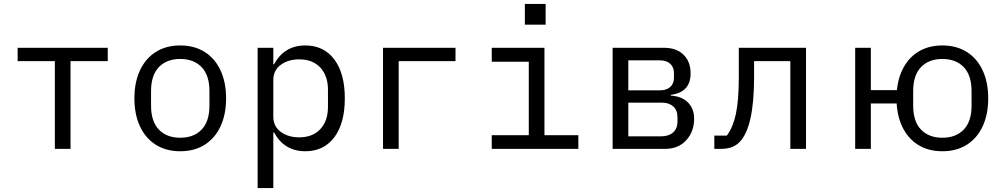

<svg xmlns="http://www.w3.org/2000/svg" viewBox="-20 -760 5140 980"><path d="M260 -448H70V-516H530V-448H340V0H260Z M666 -258Q666 -340 694.5 -401Q723 -462 775.5 -495Q828 -528 900 -528Q972 -528 1024.5 -495Q1077 -462 1105.5 -401Q1134 -340 1134 -258Q1134 -176 1105.5 -115Q1077 -54 1024.5 -21Q972 12 900 12Q828 12 775.5 -21Q723 -54 694.5 -115Q666 -176 666 -258ZM1049 -221V-295Q1049 -376 1009 -417.5Q969 -459 900 -459Q831 -459 791 -417.5Q751 -376 751 -295V-221Q751 -140 791 -98.5Q831 -57 900 -57Q969 -57 1009 -98.5Q1049 -140 1049 -221Z M1295 -516H1375V-432H1379Q1404 -479 1444 -503.5Q1484 -528 1538 -528Q1633 -528 1686.5 -456.5Q1740 -385 1740 -258Q1740 -131 1686.5 -59.5Q1633 12 1538 12Q1484 12 1444 -12.5Q1404 -37 1379 -84H1375V200H1295ZM1654 -214V-302Q1654 -373 1615 -415Q1576 -457 1507 -457Q1451 -457 1413 -429Q1375 -401 1375 -351V-165Q1375 -115 1413 -87Q1451 -59 1507 -59Q1576 -59 1615 -101Q1654 -143 1654 -214Z M1935 -516H2305V-448H2015V0H1935Z M2490 -70H2679V-445H2490V-516H2759V-70H2932V0H2490ZM2765 -740V-634H2659V-740Z M3107 -516H3370Q3433 -516 3469 -480.5Q3505 -445 3505 -385Q3505 -337 3479.5 -309.5Q3454 -282 3404 -276V-272Q3462 -268 3492.5 -236Q3523 -204 3523 -154Q3523 -89 3483 -44.5Q3443 0 3373 0H3107ZM3353 -64Q3393 -64 3415.5 -84Q3438 -104 3438 -139V-162Q3438 -197 3416.5 -216.5Q3395 -236 3359 -236H3187V-64ZM3349 -299Q3382 -299 3401 -316Q3420 -333 3420 -364V-386Q3420 -417 3401 -434.5Q3382 -452 3349 -452H3187V-299Z M3626 -68H3690Q3721 -109 3736 -178Q3751 -247 3751 -369V-516H4094V0H4014V-448H3829V-367Q3829 -109 3754 -34Q3736 -16 3712.5 -8Q3689 0 3657 0H3626Z M4425 -232V0H4345V-516H4425V-300H4565L4563 -232ZM4556 -258Q4556 -340 4584.5 -401Q4613 -462 4665.5 -495Q4718 -528 4790 -528Q4862 -528 4914.5 -495Q4967 -462 4995.5 -401Q5024 -340 5024 -258Q5024 -176 4995.5 -115Q4967 -54 4914.5 -21Q4862 12 4790 12Q4718 12 4665.5 -21Q4613 -54 4584.5 -115Q4556 -176 4556 -258ZM4939 -221V-295Q4939 -376 4899 -417.5Q4859 -459 4790 -459Q4721 -459 4681 -417.5Q4641 -376 4641 -295V-221Q4641 -140 4681 -98.5Q4721 -57 4790 -57Q4859 -57 4899 -98.5Q4939 -140 4939 -221Z"/></svg>

Font: iA Writer Duo V
Style: Regular
Weight: 400
Designer: Mike Abbink, Paul van der Laan, Pieter van Rosmalen, Oliver Reichenstein
Foundry: Information Architects Inc.
Version: Version 2.000